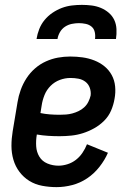

<svg xmlns="http://www.w3.org/2000/svg" viewBox="-20 -760 540 788"><path d="M212 8Q182 8 153 2.5Q124 -3 100.5 -17.5Q77 -32 60 -54.5Q43 -77 35 -104.5Q27 -132 27 -161.5Q27 -191 32 -221L52 -341Q56 -366 65 -391Q74 -416 88.5 -438.5Q103 -461 123.5 -479Q144 -497 168.5 -508Q193 -519 218 -523.5Q243 -528 268 -528Q294 -528 319 -524.5Q344 -521 367 -512Q390 -503 408.5 -488Q427 -473 438.5 -452Q450 -431 452.5 -405.5Q455 -380 450 -354Q446 -330 436 -306.5Q426 -283 407.5 -264.5Q389 -246 366.5 -233.5Q344 -221 320.5 -213.5Q297 -206 272.5 -203.5Q248 -201 224 -201Q201 -201 177.5 -202.5Q154 -204 131 -208V-207Q127 -183 128.5 -159.5Q130 -136 141.5 -117Q153 -98 174.5 -89Q196 -80 220 -80Q238 -80 257 -86Q276 -92 291.5 -104Q307 -116 318.5 -133Q330 -150 337 -168L423 -133Q410 -103 388 -75Q366 -47 337.5 -28Q309 -9 276.5 -0.5Q244 8 212 8ZM225 -289Q238 -289 251 -290Q264 -291 277 -294.5Q290 -298 302.5 -304Q315 -310 325.5 -319.5Q336 -329 342.5 -342Q349 -355 352 -368Q354 -384 348.5 -399.5Q343 -415 330.5 -424.5Q318 -434 302 -437Q286 -440 269 -440Q247 -440 225.5 -432Q204 -424 187.5 -407.5Q171 -391 162.5 -369.5Q154 -348 151 -327L146 -296Q165 -292 185 -290.5Q205 -289 225 -289ZM130 -600Q133 -620 141 -640.5Q149 -661 163 -678Q177 -695 195.5 -707.5Q214 -720 234 -727.5Q254 -735 275 -737.5Q296 -740 316 -740Q336 -740 356 -737.5Q376 -735 394 -727.5Q412 -720 426.5 -707.5Q441 -695 449 -678Q457 -661 458 -640.5Q459 -620 456 -600H370Q372 -614 369 -628Q366 -642 356 -650.5Q346 -659 332 -662Q318 -665 304 -665Q290 -665 275 -662Q260 -659 247 -650.5Q234 -642 226 -628Q218 -614 216 -600Z"/></svg>

Font: Iosevka Semibold
Style: Italic
Weight: 600
Italic angle: -9°
Monospace: yes
Designer: Belleve Invis
Foundry: Belleve Invis
Version: Version 32.5.0; ttfautohint (v1.8.4)